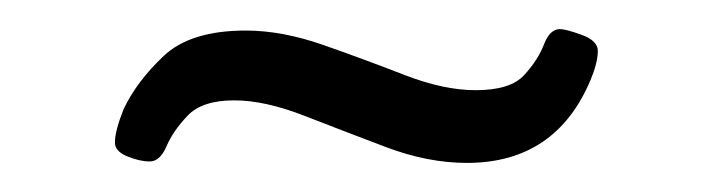

<svg xmlns="http://www.w3.org/2000/svg" viewBox="-20 -330 490 132"><path d="M83 -219Q76 -219 67.5 -222.5Q59 -226 59 -232Q59 -240 65 -255Q74 -274 92.5 -291.5Q111 -309 149 -309Q174 -309 202.5 -299Q231 -289 258 -278.5Q285 -268 307 -268Q331 -268 340.5 -278.5Q350 -289 354 -299.5Q358 -310 365 -310Q369 -310 380 -306Q391 -302 391 -295Q391 -287 386 -275Q362 -218 301 -218Q274 -218 245 -229Q216 -240 189 -250.5Q162 -261 141 -261Q119 -261 109 -250.5Q99 -240 94.5 -229.5Q90 -219 83 -219Z"/></svg>

Font: Asap Condensed Light
Style: Regular
Weight: 300
Width: 3
Designer: Pablo Cosgaya
Foundry: Omnibus-Type
Version: Version 3.001; ttfautohint (v1.8.4.7-5d5b)